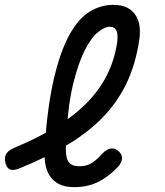

<svg xmlns="http://www.w3.org/2000/svg" viewBox="-58 -760 678 790"><path d="M428 -74Q388 -32 345 -11Q302 10 247 10Q210 10 185 -2.5Q160 -15 146 -37.5Q132 -60 127.5 -91.5Q123 -123 126 -161Q138 -326 164 -437Q190 -548 227 -615.5Q264 -683 310 -711.5Q356 -740 408 -740Q445 -740 468 -727Q491 -714 503 -692.5Q515 -671 517 -644Q519 -617 514 -589Q499 -494 463 -418Q427 -342 367 -279.5Q307 -217 221 -165Q135 -113 19 -66Q-4 -57 -17.5 -63Q-31 -69 -36 -91Q-41 -112 -32.5 -126.5Q-24 -141 -1 -151Q97 -192 171 -237Q245 -282 297.5 -335Q350 -388 381.5 -450Q413 -512 424 -585Q426 -600 425.5 -612.5Q425 -625 421.5 -633Q418 -641 411 -645.5Q404 -650 393 -650Q373 -650 345 -627.5Q317 -605 290.5 -552.5Q264 -500 243 -414.5Q222 -329 215 -203Q213 -170 213 -146Q213 -122 218 -106.5Q223 -91 235 -83.5Q247 -76 269 -76Q301 -76 322.5 -91Q344 -106 364 -129Q382 -147 398.5 -149Q415 -151 429 -139Q445 -125 444 -108Q443 -91 428 -74Z"/></svg>

Font: Maple Mono
Style: Italic
Weight: 400
Italic angle: -10°
Monospace: yes
Designer: subframe7536
Version: Version 7.300